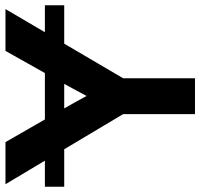

<svg xmlns="http://www.w3.org/2000/svg" viewBox="-40 -732 768 737"><g transform="rotate(-90 344.5 -364.0)"><path d="M692.4 -576.2H588.9L677.7 -727.5H517.1L432.1 -576.2H253.9L167 -727.5H5.4L95.7 -576.2H-4.4V-502H139.6L274.4 -275.9V0H412.1V-275.9L544.9 -502H692.4ZM296.4 -502H390.6C374.5 -473.6 359.4 -444.8 344.2 -416C328.6 -444.8 313 -473.6 296.4 -502Z"/></g></svg>

Font: Raveo Display Display SemiBold
Style: Regular
Weight: 600
Designer: Jakub Foglar, Rasmus Andersson (Inter)
Foundry: Jakubfoglar.com
Version: Version 1.100;Glyphs 3.2.3 (3260)